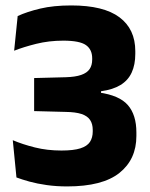

<svg xmlns="http://www.w3.org/2000/svg" viewBox="-20 -672 552 706"><path d="M227 13.5Q187 13.5 151.8 8.5Q116.5 3.5 88.5 -4.2Q60.5 -12 40.5 -19.5L27 -156.5Q63.5 -141 108.5 -129.8Q153.5 -118.5 206 -118.5Q250.5 -118.5 275.5 -126.5Q300.5 -134.5 310.8 -150.2Q321 -166 321 -188.5V-194Q321 -216.5 311.2 -231Q301.5 -245.5 279.8 -252.8Q258 -260 221 -260.5L105.5 -263.5V-385L221 -388Q257 -389 278.5 -396.5Q300 -404 309.5 -418Q319 -432 319 -453V-457.5Q319 -490 296 -506.2Q273 -522.5 212.5 -522.5Q160 -522.5 113 -510.8Q66 -499 32 -485.5L45 -613Q79.5 -629 128.2 -640.5Q177 -652 242 -652Q361 -652 419.2 -608.5Q477.5 -565 477.5 -484V-474Q477.5 -434 464.2 -405.2Q451 -376.5 423.2 -359.5Q395.5 -342.5 351.5 -336.5V-315L343 -332Q419 -321.5 450.2 -285.5Q481.5 -249.5 481.5 -185V-172Q481.5 -86 419.2 -36.2Q357 13.5 227 13.5Z"/></svg>

Font: Anek Tamil
Style: Bold
Weight: 700
Designer: Aadarsh Rajan (Tamil), Yesha Goshar (Latin)
Foundry: Ek Type
Version: Version 1.003